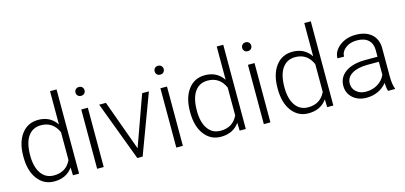

<svg xmlns="http://www.w3.org/2000/svg" viewBox="-66 -1196 3487 1652"><g transform="rotate(-15 1678.0 -370.0)"><path d="M52.7 -269Q52.7 -392.1 107.7 -465.1Q162.6 -538.1 256.8 -538.1Q363.8 -538.1 419.9 -453.6V-750H478V0H423.3L420.9 -70.3Q364.7 9.8 255.9 9.8Q164.6 9.8 108.6 -63.7Q52.7 -137.2 52.7 -262.2ZM111.8 -258.8Q111.8 -157.7 152.3 -99.4Q192.9 -41 266.6 -41Q374.5 -41 419.9 -136.2V-384.3Q374.5 -487.3 267.6 -487.3Q193.8 -487.3 152.8 -429.4Q111.8 -371.6 111.8 -258.8Z M697.3 0H638.7V-528.3H697.3ZM628.4 -681.2Q628.4 -697.8 639.2 -709.2Q649.9 -720.7 668.5 -720.7Q687 -720.7 698 -709.2Q709 -697.8 709 -681.2Q709 -664.6 698 -653.3Q687 -642.1 668.5 -642.1Q649.9 -642.1 639.2 -653.3Q628.4 -664.6 628.4 -681.2Z M1020.5 -80.6 1181.2 -528.3H1241.2L1043.9 0H996.6L798.3 -528.3H858.4Z M1402.3 0H1343.8V-528.3H1402.3ZM1333.5 -681.2Q1333.5 -697.8 1344.2 -709.2Q1355 -720.7 1373.5 -720.7Q1392.1 -720.7 1403.1 -709.2Q1414.1 -697.8 1414.1 -681.2Q1414.1 -664.6 1403.1 -653.3Q1392.1 -642.1 1373.5 -642.1Q1355 -642.1 1344.2 -653.3Q1333.5 -664.6 1333.5 -681.2Z M1537.6 -269Q1537.6 -392.1 1592.5 -465.1Q1647.5 -538.1 1741.7 -538.1Q1848.6 -538.1 1904.8 -453.6V-750H1962.9V0H1908.2L1905.8 -70.3Q1849.6 9.8 1740.7 9.8Q1649.4 9.8 1593.5 -63.7Q1537.6 -137.2 1537.6 -262.2ZM1596.7 -258.8Q1596.7 -157.7 1637.2 -99.4Q1677.7 -41 1751.5 -41Q1859.4 -41 1904.8 -136.2V-384.3Q1859.4 -487.3 1752.4 -487.3Q1678.7 -487.3 1637.7 -429.4Q1596.7 -371.6 1596.7 -258.8Z M2182.1 0H2123.5V-528.3H2182.1ZM2113.3 -681.2Q2113.3 -697.8 2124 -709.2Q2134.8 -720.7 2153.3 -720.7Q2171.9 -720.7 2182.9 -709.2Q2193.8 -697.8 2193.8 -681.2Q2193.8 -664.6 2182.9 -653.3Q2171.9 -642.1 2153.3 -642.1Q2134.8 -642.1 2124 -653.3Q2113.3 -664.6 2113.3 -681.2Z M2317.4 -269Q2317.4 -392.1 2372.3 -465.1Q2427.2 -538.1 2521.5 -538.1Q2628.4 -538.1 2684.6 -453.6V-750H2742.7V0H2688L2685.5 -70.3Q2629.4 9.8 2520.5 9.8Q2429.2 9.8 2373.3 -63.7Q2317.4 -137.2 2317.4 -262.2ZM2376.5 -258.8Q2376.5 -157.7 2417 -99.4Q2457.5 -41 2531.2 -41Q2639.2 -41 2684.6 -136.2V-384.3Q2639.2 -487.3 2532.2 -487.3Q2458.5 -487.3 2417.5 -429.4Q2376.5 -371.6 2376.5 -258.8Z M3230 0Q3221.2 -24.9 3218.8 -73.7Q3188 -33.7 3140.4 -12Q3092.8 9.8 3039.6 9.8Q2963.4 9.8 2916.3 -32.7Q2869.1 -75.2 2869.1 -140.1Q2869.1 -217.3 2933.3 -262.2Q2997.6 -307.1 3112.3 -307.1H3218.3V-367.2Q3218.3 -423.8 3183.3 -456.3Q3148.4 -488.8 3081.5 -488.8Q3020.5 -488.8 2980.5 -457.5Q2940.4 -426.3 2940.4 -382.3L2881.8 -382.8Q2881.8 -445.8 2940.4 -491.9Q2999 -538.1 3084.5 -538.1Q3172.9 -538.1 3223.9 -493.9Q3274.9 -449.7 3276.4 -370.6V-120.6Q3276.4 -43.9 3292.5 -5.9V0ZM3046.4 -42Q3105 -42 3151.1 -70.3Q3197.3 -98.6 3218.3 -146V-262.2H3113.8Q3026.4 -261.2 2977.1 -230.2Q2927.7 -199.2 2927.7 -145Q2927.7 -100.6 2960.7 -71.3Q2993.7 -42 3046.4 -42Z"/></g></svg>

Font: RobotoInd Light
Style: Regular
Weight: 300
Designer: Google
Version: Version 2.001151; 2014